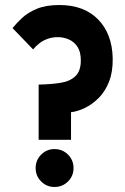

<svg xmlns="http://www.w3.org/2000/svg" viewBox="-20 -723 500 765"><path d="M134 -166V-386Q184 -387 221.5 -393Q259 -399 280.5 -419.5Q302 -440 302 -482Q302 -517 288.5 -537Q275 -557 254 -566Q233 -575 210 -575Q189 -575 170.5 -568.5Q152 -562 137.5 -551Q123 -540 112 -526L30 -611Q45 -630 68 -651.5Q91 -673 127 -688Q163 -703 216 -703Q315 -703 371 -645.5Q427 -588 429 -491Q430 -438 415 -399Q400 -360 374.5 -334Q349 -308 319.5 -293.5Q290 -279 263 -276V-166ZM197 22Q166 22 144 0Q122 -22 122 -53Q122 -85 144 -107Q166 -129 197 -129Q229 -129 251 -107Q273 -85 273 -53Q273 -22 251 0Q229 22 197 22Z"/></svg>

Font: Stick No Bills ExtraLight ExtraBold
Style: Regular
Weight: 800
Version: Version 2.000